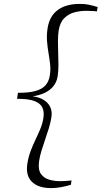

<svg xmlns="http://www.w3.org/2000/svg" viewBox="-20 -846 520 984"><path d="M242 118Q176.5 118 143.8 86Q111 54 120 -6Q125.5 -41.5 137 -72Q148.5 -102.5 162 -130.5Q175.5 -158.5 186.8 -185.8Q198 -213 202.5 -241.5Q207.5 -273.5 196.8 -295.5Q186 -317.5 155 -328.8Q124 -340 67.5 -339.5L72 -370.5Q128 -370 162.2 -379.8Q196.5 -389.5 213.8 -409.5Q231 -429.5 235.5 -460.5Q240 -489 236.8 -517.2Q233.5 -545.5 228.5 -574.8Q223.5 -604 221 -635.5Q218.5 -667 224 -702Q233.5 -763 275.8 -794.5Q318 -826 389 -826Q415.5 -826 435.5 -821.8Q455.5 -817.5 480.5 -810L476.5 -787.5Q473.5 -788.5 460.8 -789.2Q448 -790 435.2 -790.2Q422.5 -790.5 419 -790.5Q391.5 -790.5 361.8 -782.8Q332 -775 309.5 -753Q287 -731 280.5 -688Q277 -663.5 277 -634.5Q277 -605.5 278.2 -574.5Q279.5 -543.5 279.5 -513Q279.5 -482.5 275.5 -455.5Q271 -426 254 -404.8Q237 -383.5 210 -370.5Q183 -357.5 147.5 -352.5Q181.5 -348 204.5 -333.5Q227.5 -319 237.8 -296.8Q248 -274.5 243.5 -245.5Q239.5 -218.5 230.5 -189.2Q221.5 -160 211.2 -130.5Q201 -101 192.5 -73.2Q184 -45.5 180.5 -21Q174 23 189.8 45.2Q205.5 67.5 232.8 75Q260 82.5 288 82.5Q292.5 82.5 305.2 82Q318 81.5 330.5 80.5Q343 79.5 346.5 78.5L343.5 101Q319 108.5 293 113.2Q267 118 242 118Z"/></svg>

Font: Merriweather 144pt Light
Style: Italic
Weight: 300
Italic angle: -7.8°
Version: Version 2.101